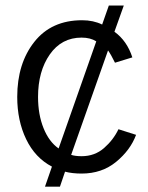

<svg xmlns="http://www.w3.org/2000/svg" viewBox="-20 -617 541 702"><path d="M43 -262.7Q43 -384.8 105.5 -463.9Q168 -543 280.3 -543Q321.3 -543 353.5 -527.3L377.9 -596.7H432.6L398.4 -501Q444.3 -467.8 463.9 -407.2L400.4 -387.7Q385.7 -418 375 -432.6L240.2 -50.8Q254.9 -45.9 278.3 -45.9Q326.2 -45.9 360.4 -75.7Q394.5 -105.5 413.1 -144.5L477.5 -124Q457 -68.4 404.8 -25.4Q352.5 17.6 278.3 17.6Q244.1 17.6 217.8 10.7L199.2 65.4H144.5L169.9 -7.8Q108.4 -40 75.7 -107.9Q43 -175.8 43 -262.7ZM194.3 -74.2 332 -465.8Q310.5 -479.5 278.3 -479.5Q205.1 -479.5 162.1 -418Q119.1 -356.4 119.1 -262.7Q119.1 -198.2 139.2 -148.4Q159.2 -98.6 194.3 -74.2Z"/></svg>

Font: Batunionen A1
Style: Regular
Weight: 400
Designer: HanYang I&C Co.,Ltd.
Foundry: HanYang I&C Co.,Ltd.
Version: Version 2.50; ttfautohint (v1.6)